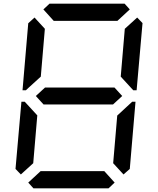

<svg xmlns="http://www.w3.org/2000/svg" viewBox="-20 -1020 856 1040"><path d="M93 -75 64 -105 96 -469H114L126 -456L182 -395L160 -136ZM134 -544 120 -531H102L133 -894L167 -925L223 -864L201 -605ZM215 -969 248 -1000H655L683 -969L616 -907H271ZM600 -546 642 -500 592 -454H216L174 -500L224 -546ZM723 -925 752 -895 720 -531H702L690 -544L634 -605L656 -864ZM601 -31 568 0H161L133 -31L200 -93H545ZM682 -456 696 -469H714L683 -105L649 -75L593 -136L615 -394Z"/></svg>

Font: DSEG7 Classic Mini
Style: Italic
Weight: 400
Italic angle: -5°
Designer: Keshikan(Twitter:@keshinomi_88pro)
Version: Version 0.46